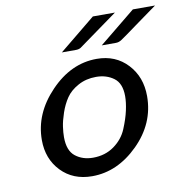

<svg xmlns="http://www.w3.org/2000/svg" viewBox="-77 -742 806 824"><g transform="rotate(-10 326.0 -329.5)"><path d="M73.2 -182.1Q73.2 -297.4 163.1 -391.1Q252.9 -484.9 365.2 -484.9Q447.3 -484.9 499 -429.4Q550.8 -374 550.8 -290Q550.8 -170.9 460.4 -81.5Q370.1 7.8 259.8 7.8Q176.8 7.8 125 -46.1Q73.2 -100.1 73.2 -182.1ZM168.9 -178.2Q168.9 -119.1 200.4 -94.5Q231.9 -69.8 276.9 -69.8Q330.1 -69.8 369.1 -97.9Q408.2 -126 425.5 -168Q442.9 -210 450.4 -244.4Q458 -278.8 458 -306.2Q458 -362.3 426 -385.7Q394 -409.2 349.1 -409.2Q305.2 -409.2 270.5 -390.1Q235.8 -371.1 217.5 -344Q199.2 -316.9 187.5 -282.5Q175.8 -248 172.4 -223.1Q168.9 -198.2 168.9 -178.2ZM223.1 -538.1 380.9 -667H477.1Q308.1 -544.9 305.2 -543Q296.4 -538.1 285.2 -538.1ZM397 -538.1 555.2 -667H651.9Q610.8 -637.2 555.2 -597.2Q495.1 -553.2 483.2 -545.7Q471.2 -538.1 459 -538.1Z"/></g></svg>

Font: CMU Bright
Style: SemiBoldOblique
Weight: 600
Italic angle: -12°
Version: Version 0.7.0